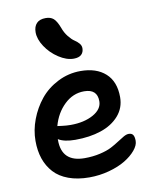

<svg xmlns="http://www.w3.org/2000/svg" viewBox="-88 -850 753 934"><g transform="rotate(-10 288.5 -383.0)"><path d="M303.2 -564.9Q267.6 -564.9 229.2 -590.1Q190.9 -615.2 166.5 -652.3Q142.1 -689.5 142.1 -723.1Q142.1 -751.5 157 -767.3Q171.9 -783.2 202.1 -783.2Q226.1 -783.2 240.5 -770.8Q254.9 -758.3 268.1 -724.1Q277.3 -697.8 293 -678.5Q308.6 -659.2 321.3 -651.1Q334 -643.1 343.5 -632.1Q353 -621.1 353 -607.9Q353 -587.9 340.6 -576.4Q328.1 -564.9 303.2 -564.9ZM277.8 17.1Q219.7 17.1 175.3 0.7Q130.9 -15.6 103.8 -45.4Q76.7 -75.2 63.2 -114.7Q49.8 -154.3 49.8 -203.1Q49.8 -255.9 69.6 -308.3Q89.4 -360.8 124 -403.6Q158.7 -446.3 211.4 -473.1Q264.2 -500 324.2 -500Q401.9 -500 447 -459.5Q492.2 -418.9 492.2 -341.8Q492.2 -288.6 458.5 -250.2Q424.8 -211.9 369.1 -193.4Q313.5 -174.8 242.2 -174.8Q187.5 -174.8 158.2 -192.9V-188Q158.2 -79.1 271 -79.1Q312 -79.1 347.2 -87.2Q382.3 -95.2 404.8 -106.9Q427.2 -118.7 444.8 -130.4Q462.4 -142.1 476.6 -150.1Q490.7 -158.2 502 -158.2Q516.6 -158.2 523.2 -148.9Q529.8 -139.6 529.8 -119.1Q529.8 -97.2 509.5 -73Q489.3 -48.8 456.3 -28.8Q423.3 -8.8 375.7 4.2Q328.1 17.1 277.8 17.1ZM324.2 -399.9Q269 -399.9 226.6 -359.1Q184.1 -318.4 167 -255.9L189.5 -252.9Q211.9 -250 231.9 -250Q298.8 -250 344 -275.1Q389.2 -300.3 389.2 -339.8Q389.2 -399.9 324.2 -399.9Z"/></g></svg>

Font: Shantell Sans Bouncy
Style: Regular
Weight: 500
Designer: Stephen Nixon, Anya Danilova, Shantell Martin
Foundry: Arrow Type
Version: Version 1.006;[9816181b4]